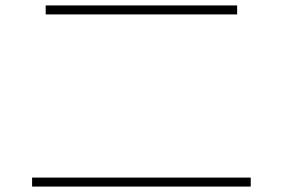

<svg xmlns="http://www.w3.org/2000/svg" viewBox="-20 -713 1040 706"><path d="M98 -27V-60H902V-27ZM148 -660V-693H852V-660Z"/></svg>

Font: M PLUS 1 Code ExtraLight
Style: Regular
Weight: 250
Designer: Coji Morishita
Foundry: UNDERFOREST DESIGN
Version: Version 1.002